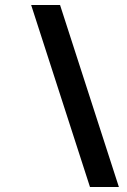

<svg xmlns="http://www.w3.org/2000/svg" viewBox="-20 -672 505 764"><path d="M104 -652 338 72H453L219 -652Z"/></svg>

Font: Charger Sport
Style: BlkNrwObl
Weight: 900
Designer: Jasper
Foundry: Cannot Into Space Fonts
Version: Version 1.1